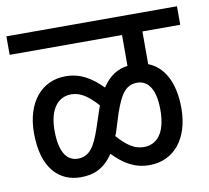

<svg xmlns="http://www.w3.org/2000/svg" viewBox="-67 -696 769 705"><g transform="rotate(-10 318.0 -343.5)"><path d="M0 -553H419V-438C382 -433 351 -415 324 -374C284 -414 244 -440 188 -440C98 -440 38 -368 38 -254C38 -122 100 -65 180 -65C228 -65 268 -81 301 -131C340 -91 380 -65 436 -65C528 -65 587 -138 587 -251C587 -352 549 -410 495 -431V-553H636V-622H0ZM337 -210 357 -274C379 -336 398 -371 443 -371C477 -371 510 -345 510 -258C510 -168 473 -134 427 -134C391 -134 363 -155 330 -192C333 -197 335 -203 337 -210ZM114 -250C114 -336 152 -371 197 -371C232 -371 261 -350 294 -313C292 -307 290 -301 288 -295L267 -232C246 -170 226 -134 181 -134C146 -134 114 -161 114 -250Z"/></g></svg>

Font: Noto Sans Condensed
Style: Regular
Weight: 400
Width: 3
Designer: Monotype Design Team
Foundry: Monotype Imaging Inc.
Version: Version 2.013